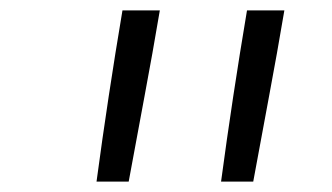

<svg xmlns="http://www.w3.org/2000/svg" viewBox="-20 -792 640 370"><path d="M166 -442Q177 -524 189.5 -606.5Q202 -689 216 -772H288Q274 -689 258.5 -606.5Q243 -524 228 -442ZM406 -442Q417 -524 429.5 -606.5Q442 -689 456 -772H528Q514 -689 498.5 -606.5Q483 -524 468 -442Z"/></svg>

Font: Iosevka Aile Light Oblique
Style: Regular
Weight: 300
Italic angle: -9°
Designer: Belleve Invis
Foundry: Belleve Invis
Version: Version 31.1.0; ttfautohint (v1.8.4)